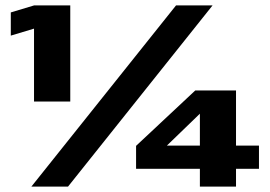

<svg xmlns="http://www.w3.org/2000/svg" viewBox="-20 -691 999 711"><path d="M939 -65.9H854V0H720.2V-65.9H483.9V-150.9L703.1 -356H854V-151.9H939ZM720.2 -270 598.1 -151.9H720.2ZM106 -314.9V-585L20 -559.1V-645L106 -670.9H240.2V-314.9ZM231.9 0H96.2L631.8 -670.9H767.1Z"/></svg>

Font: Syncopate
Style: Bold
Weight: 700
Designer: Astigmatic (AOETI)
Foundry: Astigmatic (AOETI)
Version: Version 1.001 2011